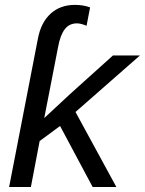

<svg xmlns="http://www.w3.org/2000/svg" viewBox="-20 -751 582 771"><path d="M352.1 0 221.2 -245.1 139.2 -184.6 104 0H16.6L132.3 -596.2Q144.5 -660.6 183.1 -696Q221.7 -731.4 280.8 -731.4Q314.9 -731.4 341.8 -721.2L327.6 -647.5Q304.7 -657.2 289.1 -657.2Q258.3 -657.2 240.2 -633.8Q222.2 -610.4 213.4 -563L157.7 -276.9L257.3 -369.6L433.6 -528.3H542L283.2 -301.3L447.3 0Z"/></svg>

Font: Liberation Sans
Style: Italic
Weight: 400
Italic angle: -12°
Designer: Steve Matteson
Foundry: Ascender Corporation
Version: Version 2.1.5